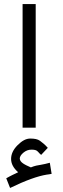

<svg xmlns="http://www.w3.org/2000/svg" viewBox="-20 -633 311 952"><path d="M70 221C61 225 53 230 43 234C33 238 23 245 11 251L30 299C108 261 168 240 211 233C219 232 227 231 236 229L227 174C211 178 197 182 183 184C169 186 152 189 133 197C117 190 104 184 94 177C84 170 78 162 78 153C78 144 84 134 96 124C108 114 121 109 136 109C151 109 161 111 168 119C175 127 180 132 184 135L217 100C203 84 189 73 178 65C167 57 151 54 130 54C109 54 89 65 67 87C45 109 35 132 35 155C35 178 46 200 70 221ZM157 0V-613H92V0Z"/></svg>

Font: Iranian Sans 
Style: Regular
Weight: 400
Designer: Hooman Mehr, Hadi Navid in Neviseh Pardaz Co. Ltd. (http://nevisa.com)
Foundry: http://font-store.ir
Version: 5.0.0 build 1/7/1393